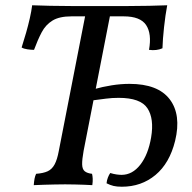

<svg xmlns="http://www.w3.org/2000/svg" viewBox="-20 -699 728 728"><path d="M108 3Q109 -11 111 -21.5Q113 -32 117 -40Q144 -42 160.5 -49.5Q177 -57 187 -75.5Q197 -94 203 -127L305 -649H399L297 -127Q291 -94 291.5 -75.5Q292 -57 301.5 -49.5Q311 -42 329 -40Q331 -32 331.5 -21.5Q332 -11 330 3Q315 2 298.5 1.5Q282 1 264.5 0.5Q247 0 227 0Q207 0 187.5 0.5Q168 1 148 1.5Q128 2 108 3ZM442 9Q423 9 410.5 6Q398 3 384 -4Q385 -15 389 -25.5Q393 -36 398 -43Q411 -39 422 -37.5Q433 -36 441 -36Q482 -36 512 -74.5Q542 -113 553 -178Q565 -249 539 -288.5Q513 -328 430 -328Q405 -328 382 -325Q359 -322 328 -318L337 -361Q369 -370 403.5 -375.5Q438 -381 471 -381Q579 -381 623.5 -322.5Q668 -264 644 -165Q623 -80 569.5 -35.5Q516 9 442 9ZM109 -510Q98 -510 84 -512Q70 -514 62 -519Q71 -547 79 -575Q87 -603 93 -629.5Q99 -656 102 -679Q130 -678 170.5 -677Q211 -676 259 -676Q307 -676 357 -676Q408 -676 456.5 -676Q505 -676 546 -677Q587 -678 614 -679Q607 -642 602 -596Q597 -550 596 -516Q585 -511 572 -509.5Q559 -508 545 -510Q556 -571 534 -604Q512 -637 449 -637H251Q205 -637 179 -621Q153 -605 138 -576.5Q123 -548 109 -510Z"/></svg>

Font: Vollkorn
Style: Italic
Weight: 400
Italic angle: -11°
Designer: Friedrich Althausen
Foundry: Friedrich Althausen
Version: Version 5.001